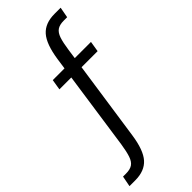

<svg xmlns="http://www.w3.org/2000/svg" viewBox="-301 -797 1052 1052"><g transform="rotate(-45 225.0 -271.0)"><path d="M5.5 208 17.5 146H40.5Q72.5 146 90.5 133.8Q108.5 121.5 118.2 92.8Q128 64 135.5 15L201 -438.5H109L119 -500H210L219 -563Q234 -664.5 271.8 -707.2Q309.5 -750 383 -750H430L418.5 -688H392Q360 -688 342 -675.8Q324 -663.5 314.2 -634.8Q304.5 -606 297.5 -556.5L289.5 -500H415L405 -438.5H280.5L213.5 21Q199 122.5 161 165.2Q123 208 49.5 208Z"/></g></svg>

Font: Trispace Condensed Light
Style: Regular
Weight: 300
Width: 3
Designer: Tyler Finck
Foundry: Etcetera Type Company
Version: Version 1.210; ttfautohint (v1.8.3)